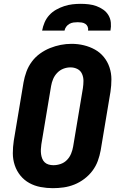

<svg xmlns="http://www.w3.org/2000/svg" viewBox="-20 -975 640 1003"><path d="M256 8Q224 8 192 2Q160 -4 133 -19Q106 -34 86.5 -58Q67 -82 57 -112Q47 -142 47 -174.5Q47 -207 52 -240L103 -545Q108 -573 118 -600.5Q128 -628 146 -652.5Q164 -677 189 -695Q214 -713 241.5 -724Q269 -735 297 -740.5Q325 -746 354 -746Q387 -746 418 -738.5Q449 -731 476 -716Q503 -701 522.5 -677Q542 -653 552 -623Q562 -593 562 -560.5Q562 -528 557 -495L506 -190Q501 -162 491 -134.5Q481 -107 463 -83Q445 -59 420.5 -40.5Q396 -22 368.5 -11Q341 0 312.5 4Q284 8 256 8ZM259 -112Q278 -112 297 -118.5Q316 -125 330 -139.5Q344 -154 351.5 -172.5Q359 -191 362 -209L413 -514Q416 -534 416 -553Q416 -572 408.5 -589Q401 -606 384.5 -614.5Q368 -623 348 -623Q329 -623 311 -616Q293 -609 279 -594.5Q265 -580 257.5 -562Q250 -544 247 -526L196 -221Q194 -208 193.5 -195Q193 -182 194.5 -170Q196 -158 200.5 -146.5Q205 -135 213.5 -127Q222 -119 234 -115.5Q246 -112 259 -112ZM200 -815Q204 -837 213 -858Q222 -879 237.5 -896Q253 -913 273.5 -924.5Q294 -936 315.5 -943Q337 -950 358.5 -952.5Q380 -955 402 -955Q423 -955 444 -952.5Q465 -950 484 -943Q503 -936 519.5 -924.5Q536 -913 546.5 -895.5Q557 -878 559 -857Q561 -836 557 -815H440Q442 -826 438 -835.5Q434 -845 425.5 -850.5Q417 -856 406.5 -857.5Q396 -859 386 -859Q375 -859 364 -857.5Q353 -856 343 -850.5Q333 -845 326 -835.5Q319 -826 317 -815Z"/></svg>

Font: Iosevka Curly HvExObl
Style: Regular
Weight: 900
Width: 7
Italic angle: -9°
Monospace: yes
Designer: Belleve Invis
Foundry: Belleve Invis
Version: Version 11.1.0; ttfautohint (v1.8.3)